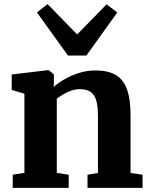

<svg xmlns="http://www.w3.org/2000/svg" viewBox="-20 -908 724 928"><path d="M98 -72.5V-455L36.5 -473.5V-548L212 -569H215L240.5 -548.5V-511L239.5 -487.5Q260.5 -507 292.2 -525.2Q324 -543.5 362.2 -555.5Q400.5 -567.5 442 -567.5Q501.5 -567.5 538.8 -546Q576 -524.5 593.5 -476.8Q611 -429 611 -350V-72L669 -63.5V0H403V-63.5L453.5 -72V-346.5Q453.5 -394 445 -422.8Q436.5 -451.5 417.5 -464.2Q398.5 -477 366 -477Q344 -477 323 -469.5Q302 -462 284.5 -451.5Q267 -441 254.5 -431V-72.5L312 -63.5V0H41.5V-63.5ZM308.5 -639.5 158.5 -848 210 -888 353 -741.5 495 -887 547 -848 397.5 -639.5Z"/></svg>

Font: Merriweather ExtraBold
Style: Regular
Weight: 800
Version: Version 2.100